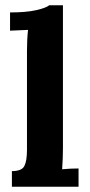

<svg xmlns="http://www.w3.org/2000/svg" viewBox="-20 -706 342 726"><path d="M215 -66Q247 -69 277 -69V0H25V-59Q62 -59 72 -78Q82 -97 82 -140V-514Q82 -557 86 -593L18 -590V-659Q79 -659 116.5 -667.5Q154 -676 166 -686H218V-146Q218 -108 215 -66Z"/></svg>

Font: Sumana
Style: Bold
Weight: 700
Designer: Cyreal, Alexei Vanyashin (Devanagari), Olga Karpushina (Latin)
Foundry: Cyreal
Version: Version 1.015;PS 001.015;hotconv 1.0.70;makeotf.lib2.5.58329